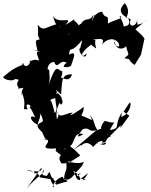

<svg xmlns="http://www.w3.org/2000/svg" viewBox="-33 -921 978 1241"><path d="M491 15C482 41 516 -33 570 29C625 -40 640 7 654 4C641 17 645 24 555 -11C645 35 662 -3 662 -62C663 -16 698 -46 676 -40C708 -110 631 -22 626 10L748 -112L744 -93L803 -173L766 -199L804 -257C820 -265 811 -187 751 -165C753 -172 753 -209 757 -199C696 -97 753 -95 677 -80C713 -160 728 -110 645 -140C630 -128 606 -79 631 -94C598 -80 544 -60 596 -81C566 -129 585 -132 548 -178C568 -129 575 -143 493 -174C515 -220 505 -216 508 -231C491 -214 387 -147 437 -194C386 -188 347 -148 339 -202C364 -158 298 -119 341 -143C335 -135 319 -206 354 -257C366 -215 397 -302 325 -297C323 -230 346 -226 321 -189C292 -310 291 -255 293 -276C367 -313 320 -227 369 -297C351 -238 386 -294 337 -319C307 -287 343 -279 331 -318C348 -330 295 -369 362 -310C370 -390 358 -444 433 -440C408 -369 351 -445 347 -413C371 -408 375 -482 363 -460C328 -493 319 -480 278 -362C295 -404 285 -453 284 -473C267 -456 272 -519 317 -521C340 -463 350 -544 398 -515C342 -474 427 -485 427 -499C443 -548 467 -597 413 -568C422 -629 419 -571 481 -642C521 -698 470 -593 495 -618C451 -606 520 -517 527 -575C483 -536 479 -575 555 -632C553 -652 508 -664 589 -607C564 -694 615 -651 569 -665C630 -674 643 -671 626 -634C691 -704 748 -646 735 -619C679 -633 725 -672 709 -664C706 -594 767 -599 782 -623C798 -552 809 -580 771 -545C829 -535 781 -540 837 -501L878 -567L901 -672L886 -691L842 -732L925 -800C864 -741 861 -784 834 -737C873 -742 845 -793 854 -799C853 -741 786 -742 813 -796C736 -826 733 -861 774 -901C823 -836 766 -796 788 -805C770 -827 823 -792 794 -758C748 -744 785 -739 739 -819C779 -803 712 -796 664 -769C670 -844 649 -786 627 -845C625 -846 572 -842 561 -775C567 -855 599 -805 566 -820C548 -779 516 -813 492 -768C460 -754 497 -746 444 -791C450 -815 471 -804 389 -760C453 -826 333 -754 309 -822C327 -745 338 -763 358 -748C312 -671 275 -732 293 -706C382 -678 333 -687 420 -703C388 -680 326 -769 362 -771C259 -752 252 -710 211 -761C219 -672 201 -716 224 -666C190 -662 196 -656 210 -590C128 -617 154 -605 232 -587C173 -601 234 -530 214 -530C169 -554 112 -473 168 -534C151 -476 116 -493 117 -514C100 -503 123 -485 107 -500C57 -479 43 -471 -13 -423C-3 -401 56 -395 63 -410C122 -408 44 -390 98 -343C51 -371 109 -326 154 -375C82 -359 114 -259 107 -326C151 -223 93 -212 146 -215C116 -271 191 -237 153 -222C171 -234 185 -166 199 -160C141 -192 169 -118 229 -111C181 -109 254 -164 215 -216C180 -196 232 -217 245 -139C233 -121 176 -124 240 -66C261 -19 253 -28 279 -15C191 -30 286 -14 255 -23C330 -10 182 50 329 38L327 55L422 128C390 144 437 57 358 28C411 84 352 61 393 35C344 104 342 99 365 136C448 131 369 136 396 131C402 196 384 173 381 240C396 229 381 232 404 252C336 265 333 284 321 261C351 275 280 207 320 237C276 224 304 156 269 217C264 210 225 223 248 178C263 197 195 226 138 300L235 162C246 207 154 176 140 180C196 200 188 163 189 203C178 198 219 188 227 232C230 220 196 224 296 237C286 246 334 300 307 287C317 248 353 223 375 222C370 243 418 260 455 194C483 233 437 223 523 240C482 246 505 255 536 198C453 265 470 241 441 182C519 240 473 263 461 222C525 172 462 220 446 206C472 176 501 157 509 124C476 147 397 118 419 127L486 84C409 4 432 44 421 22C451 7 441 -74 506 -54C450 -21 471 -48 502 -86C551 -102 535 -63 591 -80L441 47Z"/></svg>

Font: Hussar Lance
Style: ExBdObl
Weight: 700
Foundry: Cannot Into Space Fonts, PlusOne Fonts
Version: Version 2.270